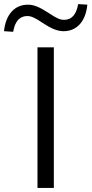

<svg xmlns="http://www.w3.org/2000/svg" viewBox="-99 -924 450 944"><path d="M85.3 0H165.7V-691.2H85.3ZM-79.4 -770.6 -34.3 -767.6C-25.5 -817.6 -3.9 -845.1 35.3 -845.1C53.9 -845.1 72.5 -837.3 109.8 -811.8C152.9 -783.3 183.3 -770.6 213.7 -770.6C277.5 -770.6 322.5 -817.6 330.4 -901L285.3 -903.9C276.5 -853.9 254.9 -826.5 215.7 -826.5C197.1 -826.5 180.4 -833.3 139.2 -860.8C97.1 -888.2 68.6 -901 38.2 -901C-26.5 -901 -70.6 -853.9 -79.4 -770.6Z"/></svg>

Font: LL Pando Sans
Style: Regular
Weight: 400
Designer: Joshua Smith
Foundry: Joshua Smith
Version: Version 1.000;Glyphs 3.2.1 (3258)